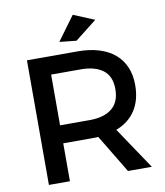

<svg xmlns="http://www.w3.org/2000/svg" viewBox="-96 -983 915 1062"><g transform="rotate(-10 361.5 -452.0)"><path d="M376 -700Q443 -700 495.5 -684Q548 -668 584 -637.5Q620 -607 639 -562.8Q658 -518.5 658 -462Q658 -377.5 620.5 -320Q583 -262.5 512 -235.5L670 0H536L407 -214Q399.5 -213.5 391.8 -213.2Q384 -213 376 -213H210V0H92V-700ZM376 -314Q457 -314 501.5 -349.8Q546 -385.5 546 -459Q546 -530.5 501.5 -564.8Q457 -599 376 -599H210V-314ZM385 -904 503 -855 381 -759 286 -769Z"/></g></svg>

Font: Argentum Sans
Style: Regular
Weight: 400
Designer: Julieta Ulanovsky, Owen Earl, Chris M. Simpson, Rasmus Andersson, Cristiano Sobral
Foundry: The Argentum Sans Project Authors
Version: Version 3.135; ttfautohint (v1.8.4.7-5d5b-dirty)